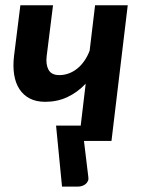

<svg xmlns="http://www.w3.org/2000/svg" viewBox="-20 -533 536 726"><path d="M401.5 0H297.5L314 136.5Q315.5 144.5 312.5 151.2Q309.5 158 303.8 162.8Q298 167.5 290.8 170Q283.5 172.5 276 172.5H214.5L192 -58H284.5L285 -56.5L304 -216.5Q272 -183 234 -165.5Q196 -148 151 -148Q117 -148 92.8 -160.5Q68.5 -173 53.5 -196Q38.5 -219 33.5 -250.8Q28.5 -282.5 33 -321L57 -513H180.5L156.5 -321Q152.5 -289.5 163.5 -269.2Q174.5 -249 204.5 -249Q222 -249 239 -255Q256 -261 271 -272.8Q286 -284.5 298.2 -301.8Q310.5 -319 319 -341.5L339.5 -513H463Z"/></svg>

Font: Lato 2
Style: Bold Italic
Weight: 700
Italic angle: -7°
Designer: Lukasz Dziedzic with Adam Twardoch and Botio Nikoltchev
Foundry: tyPoland Lukasz Dziedzic
Version: Version 2.015; 2015-08-06; http://www.latofonts.com/